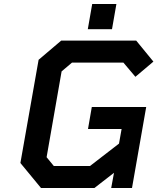

<svg xmlns="http://www.w3.org/2000/svg" viewBox="-20 -940 787 960"><path d="M419 -794 441 -920H562L540 -794ZM185 0 82 -125 173 -641 286 -737H661L747 -632L657 -556L597 -627H340L288 -583L213 -154L249 -110H430L575 -222L588 -295H420L439 -405H711L640 0H536L550 -76L452 0Z"/></svg>

Font: Tomorrow Medium
Style: Italic
Weight: 500
Italic angle: -10°
Designer: Tony de Marco, Monica Rizzolli
Foundry: Just in Type
Version: Version 2.002